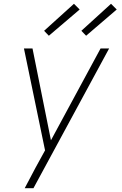

<svg xmlns="http://www.w3.org/2000/svg" viewBox="-20 -775 640 1010"><path d="M110 215Q124 188 138.5 161Q153 134 167 107L217 16L106 -520H151L248 -37L509 -520H554L156 215ZM433 -587 408 -613 564 -755 594 -725ZM237 -587 212 -613 369 -755 399 -725Z"/></svg>

Font: Iosevka XLt Ex Obl
Style: Regular
Weight: 200
Width: 7
Italic angle: -9°
Monospace: yes
Designer: Belleve Invis
Foundry: Belleve Invis
Version: Version 32.5.0; ttfautohint (v1.8.4)